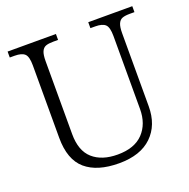

<svg xmlns="http://www.w3.org/2000/svg" viewBox="-128 -838 957 971"><g transform="rotate(-20 350.0 -352.0)"><path d="M110 -215V-605Q110 -652 94 -667Q78 -682 40 -682H14V-714H274V-682H248Q222 -682 207.5 -676.5Q193 -671 185.5 -654Q178 -637 178 -603V-210Q178 -120 226.5 -77Q275 -34 360 -34Q451 -34 497.5 -83Q544 -132 544 -212V-605Q544 -652 528 -667Q512 -682 474 -682H448V-714H685V-682H660Q634 -682 619.5 -676.5Q605 -671 597.5 -654Q590 -637 590 -603V-210Q590 -109 528.5 -49.5Q467 10 352 10Q235 10 172.5 -43.5Q110 -97 110 -215Z"/></g></svg>

Font: Noto Serif Light
Style: Regular
Weight: 300
Designer: Monotype Design Team
Foundry: Monotype Imaging Inc.
Version: Version 1.001